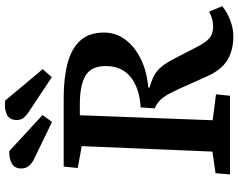

<svg xmlns="http://www.w3.org/2000/svg" viewBox="-117 -871 1002 808"><g transform="rotate(-90 384.0 -467.0)"><path d="M336 -376Q418 -381 464 -418.5Q510 -456 510 -522Q510 -585 469 -608.5Q428 -632 351 -632H303L282 -73L391 -59L385 0H54L59 -61L150 -74L173 -624L81 -641L87 -700H376Q460 -700 522 -683.5Q584 -667 617.5 -630Q651 -593 651 -530Q651 -481 622 -441.5Q593 -402 541 -376Q489 -350 420 -344V-338Q451 -330 471.5 -318.5Q492 -307 508 -287.5Q524 -268 541 -235L587 -146Q607 -105 626 -88Q645 -71 676 -71Q693 -71 708.5 -75.5Q724 -80 739 -88L762 -33Q739 -13 704 0.5Q669 14 635 14Q575 14 533 -12.5Q491 -39 463 -105L420 -201Q404 -237 391.5 -259.5Q379 -282 365.5 -295Q352 -308 332 -317ZM317 -847Q302 -857 292.5 -868Q283 -879 283 -898Q283 -929 308 -940Q333 -951 365 -946L497 -788L463 -750ZM120 -824Q101 -833 90 -846Q79 -859 79 -879Q79 -906 99.5 -918Q120 -930 152 -929L304 -789L275 -749Z"/></g></svg>

Font: Literata 7pt SemiBold
Style: Italic
Weight: 600
Italic angle: -2°
Designer: Latin by Veronika Burian and Jose Scaglione. Greek by Irene Vlachou. Cyrillic by Vera Evstafieva
Foundry: TypeTogether
Version: Version 3.002